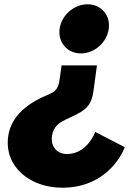

<svg xmlns="http://www.w3.org/2000/svg" viewBox="-20 -600 636 895"><path d="M357.5 -351C420.5 -351 478.4 -402 487 -466C495.5 -529 451.4 -580 388.4 -580C324.4 -580 266.5 -529 258 -466C249.4 -402 293.5 -351 357.5 -351ZM561.4 86C560.7 91 492.8 275 269.8 275C119.8 275 -0.9 177 18.1 36C31.4 -62 112.5 -122 214 -163C250.1 -178 254.9 -206 259.3 -239L266.9 -295H431.9L417.1 -186C411.2 -142 404.3 -106 355.4 -77C289.1 -38 231.7 -35 222.1 36C215.6 84 247 118 292 118C364 118 407.2 58 424 15Z"/></svg>

Font: Hussar Techniczny
Style: Bold 
Weight: 700
Foundry: Cannot Into Space Fonts
Version: Version 0.77